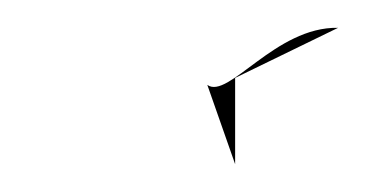

<svg xmlns="http://www.w3.org/2000/svg" viewBox="-20 -328 263 138"><path d="M129 -267 149 -210V-272L223 -308C178 -309 144 -256 129 -267Z"/></svg>

Font: bitstorm
Style: extobl
Weight: 400
Version: Version 0.2